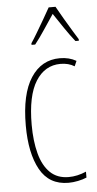

<svg xmlns="http://www.w3.org/2000/svg" viewBox="-55 -797 423 841"><g transform="rotate(-5 156.5 -376.5)"><path d="M212 10Q127 10 87 -62Q47 -134 47 -256Q47 -394 93.5 -465.5Q140 -537 221 -537Q262 -537 293 -519L283 -496Q257 -512 222 -512Q153 -512 113 -448.5Q73 -385 73 -257Q73 -186 87.5 -131Q102 -76 133.5 -45.5Q165 -15 215 -15Q253 -15 292 -32V-6Q276 1 254 5.5Q232 10 212 10ZM222 -763Q235 -740 253.5 -708Q272 -676 288.5 -649.5Q305 -623 311 -613V-606H296Q275 -632 251 -667.5Q227 -703 207 -733Q188 -705 163.5 -668Q139 -631 119 -606H103V-613Q114 -629 130 -656Q146 -683 163 -712Q180 -741 192 -763Z"/></g></svg>

Font: Noto Sans ExtraCondensed Thin
Style: Regular
Weight: 100
Width: 2
Designer: Monotype Design Team
Foundry: Monotype Imaging Inc.
Version: Version 2.013; ttfautohint (v1.8.4.7-5d5b)